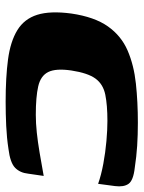

<svg xmlns="http://www.w3.org/2000/svg" viewBox="66 -569 509 681"><g transform="rotate(90 320.5 -228.5)"><path d="M28 -227Q40 -309 73.5 -356.5Q107 -404 159 -426.5Q211 -449 276.5 -456Q342 -463 415 -463Q459 -463 497.5 -460.5Q536 -458 575 -452Q620 -447 632 -430Q644 -413 640 -382L632 -322Q601 -333 560.5 -340.5Q520 -348 480 -351.5Q440 -355 409 -355Q353 -355 316 -347.5Q279 -340 259 -313Q239 -286 230 -227Q222 -172 235.5 -145Q249 -118 286.5 -109.5Q324 -101 387 -101Q417 -101 450 -104.5Q483 -108 521.5 -114.5Q560 -121 604 -129L596 -74Q593 -45 575 -27.5Q557 -10 508 -4Q469 2 426.5 4Q384 6 341 6Q254 6 190.5 -2.5Q127 -11 87 -35.5Q47 -60 32.5 -106Q18 -152 28 -227Z"/></g></svg>

Font: Genos ExtraBold
Style: Italic
Weight: 800
Italic angle: -8°
Version: Version 1.010